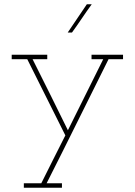

<svg xmlns="http://www.w3.org/2000/svg" viewBox="-20 -632 633 902"><path d="M271 250V229H199Q273 83 345 -62.5Q417 -208 490 -354H558V-375H410V-354H465Q423 -270 381 -185Q339 -100 299 -20Q258 -104 216.5 -187Q175 -270 133 -354H202V-375H35V-354H108Q153 -264 197.5 -175Q242 -86 287 4Q259 59 230.5 116Q202 173 174 229H92V250ZM318 -479Q342 -512 364.5 -545.5Q387 -579 411 -612H388Q365 -579 343 -545.5Q321 -512 298 -479Z"/></svg>

Font: Josefin Slab ExtraLight
Style: Regular
Weight: 250
Designer: Santiago Orozco
Foundry: Typemade
Version: Version 2.000